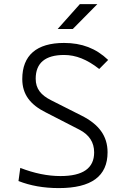

<svg xmlns="http://www.w3.org/2000/svg" viewBox="-20 -914 626 943"><path d="M269 9.8C429.2 9.8 508.3 -48.8 508.3 -166C508.3 -246.6 465.3 -303.7 380.4 -346.2L230.5 -421.9C181.2 -446.8 155.3 -478 155.3 -527.3C155.3 -605 202.6 -644 294.9 -644C352.5 -644 407.7 -622.1 467.3 -575.2L511.2 -619.6C451.2 -676.8 381.8 -703.1 294.4 -703.1C159.7 -703.1 89.4 -642.1 89.4 -525.9C89.4 -449.7 129.4 -399.4 205.1 -361.8L369.6 -277.3C418 -252.4 442.4 -215.3 442.4 -165.5C442.4 -87.9 387.7 -49.3 276.9 -49.3C213.4 -49.3 147.9 -63 79.6 -89.4L70.8 -24.9C128.9 -2 194.3 9.8 269 9.8ZM263.2 -771.5H337.4L458 -893.6H372.1Z"/></svg>

Font: Cascadia Mono Light
Style: Regular
Weight: 300
Monospace: yes
Designer: Aaron Bell
Foundry: Saja Typeworks
Version: Version 2404.023